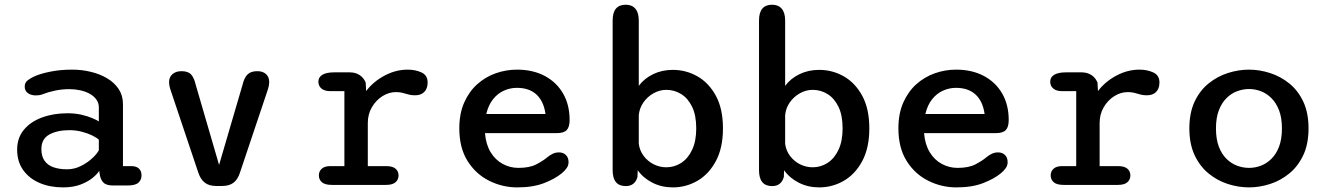

<svg xmlns="http://www.w3.org/2000/svg" viewBox="-20 -782 5611 812"><path d="M459.5 2.5Q429.5 2.5 417.5 -9.8Q405.5 -22 402 -43.5L399.5 -59.5Q392 -46.5 372 -30Q352 -13.5 320.8 -1.5Q289.5 10.5 247 10.5Q191.5 10.5 147.5 -8.2Q103.5 -27 78 -62.8Q52.5 -98.5 52.5 -149Q52.5 -199 81 -233.2Q109.5 -267.5 157.8 -285.2Q206 -303 265.5 -303Q297.5 -303 324.5 -296.8Q351.5 -290.5 370.8 -282.2Q390 -274 398 -268.5V-328Q398 -347 387.2 -361.5Q376.5 -376 358.8 -385.8Q341 -395.5 318.8 -400.2Q296.5 -405 273.5 -405Q242 -405 212.8 -398.8Q183.5 -392.5 162 -384Q153.5 -380.5 145.5 -379.5Q137.5 -378.5 131.5 -378.5Q111.5 -378.5 98 -388Q84.5 -397.5 84.5 -416Q84.5 -432.5 97 -442.2Q109.5 -452 126.5 -459.5Q152.5 -471 194 -479.2Q235.5 -487.5 285.5 -487.5Q326 -487.5 364.2 -478.2Q402.5 -469 433.2 -450.8Q464 -432.5 482 -405.2Q500 -378 500 -342V-79.5H535Q556.5 -79.5 567.5 -69.2Q578.5 -59 578.5 -40Q578.5 -21.5 565.5 -9.5Q552.5 2.5 518.5 2.5ZM398 -191Q389.5 -199.5 370.2 -209Q351 -218.5 325.8 -225Q300.5 -231.5 274 -231.5Q222 -231.5 188.5 -213Q155 -194.5 155 -151.5Q155 -121 168.5 -102Q182 -83 206.5 -74.5Q231 -66 263.5 -66Q294.5 -66 322.2 -80Q350 -94 370.2 -112.8Q390.5 -131.5 398 -146.5Z M894 4.5Q864.5 4.5 846.5 -9.2Q828.5 -23 819 -51L700 -405.5Q695 -421 695 -434Q695 -456.5 709.8 -468.8Q724.5 -481 747.5 -481Q775.5 -481 788.2 -467Q801 -453 808 -422.5L906.5 -84.5L1005.5 -422.5Q1012.5 -452.5 1026.5 -466.8Q1040.5 -481 1068.5 -481Q1091 -481 1104.8 -469Q1118.5 -457 1118.5 -434.5Q1118.5 -421 1113.5 -405.5L994.5 -51Q985.5 -23 967.5 -9.2Q949.5 4.5 919.5 4.5Z M1535.5 -79.5H1613Q1640.5 -79.5 1653 -68.5Q1665.5 -57.5 1665.5 -40Q1665.5 -22.5 1652.8 -11.2Q1640 0 1613 0H1383.5Q1354.5 0 1341.5 -11.2Q1328.5 -22.5 1328.5 -40Q1328.5 -57.5 1340.8 -68.5Q1353 -79.5 1377 -79.5H1436.5V-396.5H1377.5Q1352.5 -396.5 1339.5 -407.5Q1326.5 -418.5 1326.5 -436.5Q1326.5 -455.5 1343.5 -465.8Q1360.5 -476 1393 -476H1459.5Q1483 -476 1500.5 -464.8Q1518 -453.5 1526.5 -433L1528.5 -397Q1559.5 -437.5 1606.8 -462.5Q1654 -487.5 1704 -487.5Q1737 -487.5 1762.8 -475.5Q1788.5 -463.5 1788.5 -433.5Q1788.5 -407 1774.2 -393Q1760 -379 1736 -379Q1722.5 -379 1712.5 -381.2Q1702.5 -383.5 1692.5 -386.5Q1683.5 -389.5 1673.8 -391Q1664 -392.5 1654.5 -392.5Q1624.5 -392.5 1597.2 -375.2Q1570 -358 1552.8 -328.5Q1535.5 -299 1535.5 -261.5Z M2167.5 10.5Q2105 10.5 2048.8 -17.5Q1992.5 -45.5 1957.5 -101Q1922.5 -156.5 1922.5 -239Q1922.5 -301.5 1943 -348Q1963.5 -394.5 1998 -425.5Q2032.5 -456.5 2076.2 -472Q2120 -487.5 2166.5 -487.5Q2233.5 -487.5 2283.5 -461Q2333.5 -434.5 2361.2 -386.8Q2389 -339 2389 -274.5Q2389 -245 2376.8 -232Q2364.5 -219 2334.5 -219H2031Q2035 -171 2055 -138.2Q2075 -105.5 2106 -88.8Q2137 -72 2172.5 -72Q2219.5 -72 2248 -86.8Q2276.5 -101.5 2296 -118Q2306.5 -126.5 2318.2 -132Q2330 -137.5 2344 -137.5Q2362.5 -137.5 2373.5 -126.2Q2384.5 -115 2384.5 -96.5Q2384.5 -82.5 2376.5 -71Q2368.5 -59.5 2355 -48.5Q2327 -25.5 2280.5 -7.5Q2234 10.5 2167.5 10.5ZM2036.5 -300H2287Q2279.5 -354 2248.8 -382.2Q2218 -410.5 2166 -410.5Q2138 -410.5 2111.8 -399Q2085.5 -387.5 2065.8 -363.2Q2046 -339 2036.5 -300Z M2626.5 5Q2571 5 2571 -62V-695.5Q2571 -762 2626.5 -762Q2653 -762 2667.2 -745Q2681.5 -728 2681.5 -695.5V-419Q2705 -450.5 2742.5 -468.5Q2780 -486.5 2825.5 -486.5Q2881.5 -486.5 2929.8 -459Q2978 -431.5 3007.8 -376.5Q3037.5 -321.5 3037.5 -239Q3037.5 -157 3007.8 -101.2Q2978 -45.5 2929.8 -17.5Q2881.5 10.5 2825.5 10.5Q2778.5 10.5 2739.8 -9Q2701 -28.5 2677 -62L2676 -33.5Q2665 5 2626.5 5ZM2681.5 -174Q2685 -145.5 2702 -122.8Q2719 -100 2744.5 -87.2Q2770 -74.5 2798 -74.5Q2832 -74.5 2860.8 -93Q2889.5 -111.5 2907 -148.2Q2924.5 -185 2924.5 -239Q2924.5 -294.5 2907 -330.5Q2889.5 -366.5 2860.8 -384.2Q2832 -402 2798 -402Q2769.5 -402 2743.8 -387.5Q2718 -373 2701.2 -349Q2684.5 -325 2681.5 -295.5Z M3245.5 5Q3190 5 3190 -62V-695.5Q3190 -762 3245.5 -762Q3272 -762 3286.2 -745Q3300.5 -728 3300.5 -695.5V-419Q3324 -450.5 3361.5 -468.5Q3399 -486.5 3444.5 -486.5Q3500.5 -486.5 3548.8 -459Q3597 -431.5 3626.8 -376.5Q3656.5 -321.5 3656.5 -239Q3656.5 -157 3626.8 -101.2Q3597 -45.5 3548.8 -17.5Q3500.5 10.5 3444.5 10.5Q3397.5 10.5 3358.8 -9Q3320 -28.5 3296 -62L3295 -33.5Q3284 5 3245.5 5ZM3300.5 -174Q3304 -145.5 3321 -122.8Q3338 -100 3363.5 -87.2Q3389 -74.5 3417 -74.5Q3451 -74.5 3479.8 -93Q3508.5 -111.5 3526 -148.2Q3543.5 -185 3543.5 -239Q3543.5 -294.5 3526 -330.5Q3508.5 -366.5 3479.8 -384.2Q3451 -402 3417 -402Q3388.5 -402 3362.8 -387.5Q3337 -373 3320.2 -349Q3303.5 -325 3300.5 -295.5Z M4024.5 10.5Q3962 10.5 3905.8 -17.5Q3849.5 -45.5 3814.5 -101Q3779.5 -156.5 3779.5 -239Q3779.5 -301.5 3800 -348Q3820.5 -394.5 3855 -425.5Q3889.5 -456.5 3933.2 -472Q3977 -487.5 4023.5 -487.5Q4090.5 -487.5 4140.5 -461Q4190.5 -434.5 4218.2 -386.8Q4246 -339 4246 -274.5Q4246 -245 4233.8 -232Q4221.5 -219 4191.5 -219H3888Q3892 -171 3912 -138.2Q3932 -105.5 3963 -88.8Q3994 -72 4029.5 -72Q4076.5 -72 4105 -86.8Q4133.5 -101.5 4153 -118Q4163.5 -126.5 4175.2 -132Q4187 -137.5 4201 -137.5Q4219.5 -137.5 4230.5 -126.2Q4241.5 -115 4241.5 -96.5Q4241.5 -82.5 4233.5 -71Q4225.5 -59.5 4212 -48.5Q4184 -25.5 4137.5 -7.5Q4091 10.5 4024.5 10.5ZM3893.5 -300H4144Q4136.5 -354 4105.8 -382.2Q4075 -410.5 4023 -410.5Q3995 -410.5 3968.8 -399Q3942.5 -387.5 3922.8 -363.2Q3903 -339 3893.5 -300Z M4630.5 -79.5H4708Q4735.5 -79.5 4748 -68.5Q4760.5 -57.5 4760.5 -40Q4760.5 -22.5 4747.8 -11.2Q4735 0 4708 0H4478.5Q4449.5 0 4436.5 -11.2Q4423.5 -22.5 4423.5 -40Q4423.5 -57.5 4435.8 -68.5Q4448 -79.5 4472 -79.5H4531.5V-396.5H4472.5Q4447.5 -396.5 4434.5 -407.5Q4421.5 -418.5 4421.5 -436.5Q4421.5 -455.5 4438.5 -465.8Q4455.5 -476 4488 -476H4554.5Q4578 -476 4595.5 -464.8Q4613 -453.5 4621.5 -433L4623.5 -397Q4654.5 -437.5 4701.8 -462.5Q4749 -487.5 4799 -487.5Q4832 -487.5 4857.8 -475.5Q4883.5 -463.5 4883.5 -433.5Q4883.5 -407 4869.2 -393Q4855 -379 4831 -379Q4817.5 -379 4807.5 -381.2Q4797.5 -383.5 4787.5 -386.5Q4778.5 -389.5 4768.8 -391Q4759 -392.5 4749.5 -392.5Q4719.5 -392.5 4692.2 -375.2Q4665 -358 4647.8 -328.5Q4630.5 -299 4630.5 -261.5Z M5262.5 10.5Q5217.5 10.5 5173 -3.8Q5128.5 -18 5091.5 -48.2Q5054.5 -78.5 5032.2 -125.8Q5010 -173 5010 -239Q5010 -305 5032.2 -352.2Q5054.5 -399.5 5091.5 -429.2Q5128.5 -459 5173 -473.2Q5217.5 -487.5 5262.5 -487.5Q5306.5 -487.5 5351 -473.2Q5395.5 -459 5432.5 -429.2Q5469.5 -399.5 5491.8 -352.2Q5514 -305 5514 -239Q5514 -173 5491.8 -125.8Q5469.5 -78.5 5432.5 -48.2Q5395.5 -18 5351 -3.8Q5306.5 10.5 5262.5 10.5ZM5262.5 -72Q5288 -72 5312.5 -81.2Q5337 -90.5 5357.2 -110.5Q5377.5 -130.5 5389.5 -162.2Q5401.5 -194 5401.5 -239Q5401.5 -283.5 5389.5 -315Q5377.5 -346.5 5357.2 -366.8Q5337 -387 5312.5 -396.2Q5288 -405.5 5262.5 -405.5Q5237 -405.5 5212 -396.2Q5187 -387 5166.8 -366.8Q5146.5 -346.5 5134.5 -315Q5122.5 -283.5 5122.5 -239Q5122.5 -194 5134.5 -162.2Q5146.5 -130.5 5166.8 -110.5Q5187 -90.5 5212 -81.2Q5237 -72 5262.5 -72Z"/></svg>

Font: Sono ExtraLight Monospace Medium
Style: Regular
Weight: 500
Version: Version 2.112